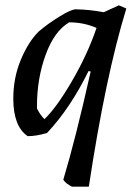

<svg xmlns="http://www.w3.org/2000/svg" viewBox="-20 -500 503 722"><path d="M251 202Q228 191 218 176Q264 23 321 -231L313 -233Q245 -94 157 0Q117 12 84 12Q30 -25 30 -129Q30 -207 58 -274.5Q86 -342 125 -381Q160 -411 204 -438Q248 -465 265 -465Q318 -464 370 -454L427 -480L455 -468Q377 -214 314 202ZM147 -52Q191 -93 250 -194Q309 -295 343 -395Q295 -416 240 -416Q184 -383 151.5 -293.5Q119 -204 119 -101V-92Q131 -68 147 -52Z"/></svg>

Font: Albura Medium
Style: Italic
Weight: 462
Italic angle: -7°
Designer: Mercedes Jáuregui
Foundry: Omnibus-Type Team
Version: Version 1.000